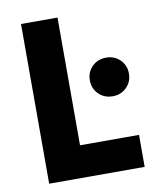

<svg xmlns="http://www.w3.org/2000/svg" viewBox="-78 -736 662 798"><g transform="rotate(-10 253.0 -337.0)"><path d="M389 -312Q353 -312 329.5 -335.5Q306 -359 306 -394Q306 -428 329.5 -451.5Q353 -475 389 -475Q424 -475 447.5 -451.5Q471 -428 471 -394Q471 -359 447.5 -335.5Q424 -312 389 -312ZM219 -674V-135H468V0H65V-674Z"/></g></svg>

Font: Hind Bold
Style: Regular
Weight: 700
Designer: Manushi Parikh, Satya Rajpurohit
Foundry: Indian Type Foundry
Version: Version 1.201;PS 1.0;hotconv 1.0.78;makeotf.lib2.5.61930; tt